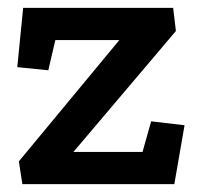

<svg xmlns="http://www.w3.org/2000/svg" viewBox="-20 -469 512 489"><path d="M37 0 28 -58 284 -367H121L103 -290L24 -298L39 -449H421L428 -390L167 -82H343L365 -160L450 -150L424 0Z"/></svg>

Font: Zilla Slab SemiBold
Style: Regular
Weight: 600
Designer: Typotheque.com
Foundry: Typotheque type foundry
Version: Version 1.1; 2017